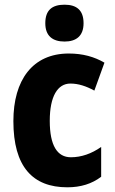

<svg xmlns="http://www.w3.org/2000/svg" viewBox="-20 -788 488 818"><path d="M255 -768C202 -768 173 -745 173 -689C173 -635 204 -611 255 -611C305 -611 336 -635 336 -689C336 -744 307 -768 255 -768ZM267 10C324 10 372 -5 411 -35V-162C370 -133 326 -118 282 -118C224 -118 192 -168 192 -273C192 -377 225 -432 280 -432C314 -432 347 -421 382 -402L425 -521C382 -546 333 -560 273 -560C119 -560 37 -447 37 -272C37 -78 119 10 267 10Z"/></svg>

Font: Noto Sans Thai Looped Condensed ExtraBold
Style: Regular
Weight: 800
Width: 3
Designer: Sasikarn Vongin, Ben Mitchell
Foundry: The Fontpad Ltd
Version: Version 1.001